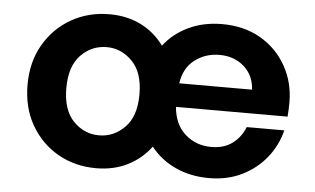

<svg xmlns="http://www.w3.org/2000/svg" viewBox="-42 -571 1060 646"><g transform="rotate(5 487.5 -248.0)"><path d="M303 12Q231 12 173.5 -21Q116 -54 82.5 -112.5Q49 -171 49 -248Q49 -325 83 -383.5Q117 -442 174.5 -475Q232 -508 304 -508Q363 -508 410 -484.5Q457 -461 488 -418Q520 -460 570.5 -484Q621 -508 684 -508Q758 -508 813.5 -476Q869 -444 900.5 -388.5Q932 -333 932 -265Q932 -254 931.5 -242Q931 -230 930 -217H553Q558 -158 594.5 -125.5Q631 -93 683 -93Q726 -93 754.5 -114.5Q783 -136 796 -170H923Q910 -118 877 -77Q844 -36 795 -12Q746 12 684 12Q621 12 570.5 -11.5Q520 -35 487 -77Q456 -35 409 -11.5Q362 12 303 12ZM557 -297H803Q800 -346 766.5 -375Q733 -404 684 -404Q637 -404 601 -377Q565 -350 557 -297ZM303 -99Q353 -99 390 -136.5Q427 -174 427 -248Q427 -322 390 -359.5Q353 -397 304 -397Q253 -397 216.5 -359.5Q180 -322 180 -248Q180 -174 216.5 -136.5Q253 -99 303 -99Z"/></g></svg>

Font: DeepMind Sans
Style: Bold
Weight: 700
Designer: Jonny Pinhorn / Modifications: Colophon Foundry
Foundry: Colophon Foundry
Version: Version 1.002; ttfautohint (v1.8.2)